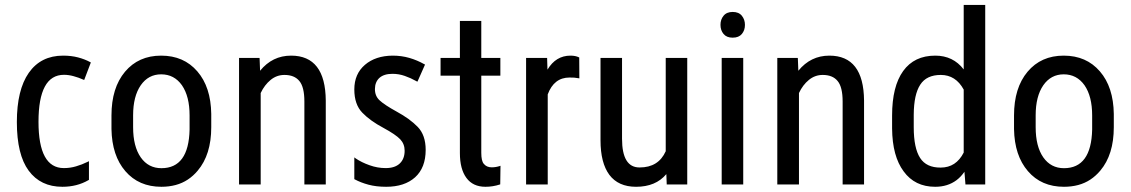

<svg xmlns="http://www.w3.org/2000/svg" viewBox="-20 -732 4487 762"><path d="M331.1 -17.1Q285.6 9.3 227.5 9.3Q141.1 9.3 93.8 -54.7Q46.9 -118.2 46.9 -247.6Q46.9 -375 94.2 -442.9Q142.1 -511.2 230.5 -511.2Q262.7 -511.2 289.6 -504.2Q316.4 -497.1 337.4 -485.8L340.3 -484.4L339.4 -481L315.4 -418L314 -414.6L310.5 -416Q292 -424.3 272 -429.7Q252.4 -435.1 233.9 -435.1Q132.8 -435.1 132.8 -248.5Q132.8 -64.9 233.4 -64.9Q258.8 -64.9 281.7 -71.8Q305.2 -78.6 327.1 -89.4L333 -92.3V-86.4V-20.5V-18.1Z M508.3 -274.4V-227.1Q508.3 -150.9 538.6 -107.4Q568.8 -64.5 620.6 -64.5Q729 -64.5 732.4 -217.8V-273.9Q732.4 -349.6 702.1 -393.6Q671.4 -437 619.6 -437Q568.8 -437 538.6 -393.6Q508.3 -349.6 508.3 -274.4ZM422.4 -219.7V-273.9Q422.4 -383.3 476.1 -447.3Q529.8 -511.2 619.6 -511.2Q709.5 -511.2 763.2 -448.7Q816.9 -386.7 818.4 -279.8V-227.1Q818.4 -118.2 764.6 -54.7Q747.1 -33.7 725.3 -19.3Q703.6 -4.9 677.2 2.2Q650.9 9.3 620.6 9.3Q530.8 9.3 477.5 -52.7Q424.3 -114.3 422.4 -219.7Z M1009.8 -502 1010.3 -500 1012.2 -451.2Q1061 -511.2 1135.3 -511.2Q1271.5 -511.2 1272.9 -333V-2V0H1271H1189.5H1188V-2V-329.1Q1188 -386.7 1168 -410.6Q1148.4 -434.6 1108.9 -434.6Q1078.1 -434.6 1054 -414.8Q1029.8 -395 1014.6 -362.8V-2V0H1012.7H930.7H928.7V-2V-500V-502H930.7H1008.3Z M1637.7 -228.5Q1669.4 -195.8 1669.4 -137.2Q1669.4 -66.4 1627.4 -28.3Q1585.4 9.3 1512.7 9.3Q1473.1 9.3 1442.4 1Q1411.6 -7.3 1388.2 -20L1386.2 -21V-23.4V-100.1V-107.4L1392.1 -103Q1415 -87.4 1446.8 -76.2Q1478 -64.9 1510.7 -64.9Q1547.4 -64.9 1566.7 -83.3Q1585.9 -101.6 1585.9 -133.8Q1585.9 -160.6 1568.4 -179.2Q1550.3 -198.2 1501.5 -224.6Q1449.2 -252.4 1418 -284.7Q1386.2 -317.4 1386.2 -377Q1386.2 -438.5 1428.2 -474.6Q1470.2 -510.7 1538.6 -511.2Q1573.2 -511.2 1604.5 -502.2Q1635.7 -493.2 1664.1 -477.1L1667 -475.6L1665.5 -472.7L1638.2 -411.1L1636.2 -407.7L1632.8 -409.7Q1610.4 -422.4 1586.4 -430.7Q1563 -439 1537.6 -439Q1503.9 -439 1485.8 -422.9Q1468.3 -406.7 1468 -378.9Q1467.8 -351.1 1486.3 -334Q1505.4 -315.9 1554.2 -289.1Q1606.4 -260.7 1637.7 -228.5Z M1890.1 -502H1963.9H1965.8V-500V-433.6V-431.6H1963.9H1890.1V-125.5Q1890.1 -93.3 1899.9 -82Q1911.1 -67.9 1931.6 -67.9Q1947.8 -67.9 1963.9 -73.2L1966.3 -74.2V-71.3L1965.3 -2V-0.5L1964.4 0Q1936 9.3 1906.7 9.3Q1856.9 9.3 1831.1 -25.9Q1805.2 -61 1805.2 -124.5V-431.6H1730.5H1728.5V-433.6V-500V-502H1730.5H1805.2V-647V-648.9H1806.6H1888.7H1890.1V-647Z M2279.3 -420.9 2276.9 -421.4Q2259.8 -424.8 2240.2 -424.3Q2178.7 -424.3 2153.8 -357.4V-2V0H2151.9H2069.8H2067.9V-2V-500V-502H2069.8H2149.9H2151.4V-500L2152.8 -455.6Q2186 -511.2 2244.1 -511.2Q2264.2 -511.2 2277.8 -504.4L2278.8 -503.9V-502.9L2279.3 -422.9Z M2626 -2 2624.5 -41Q2582.5 9.3 2504.4 9.3Q2434.1 9.3 2398.4 -38.1Q2363.3 -85.4 2363.3 -175.3V-500V-502H2364.7H2446.8H2448.7V-500V-181.6Q2448.7 -66.9 2518.6 -67.4Q2593.3 -67.4 2622.1 -131.8V-500V-502H2623.5H2706.1H2707.5V-500V-2V0H2706.1H2627.9H2626Z M2936.5 -633.3Q2936.5 -611.8 2924.3 -597.2Q2912.1 -582.5 2887.7 -582.5Q2863.8 -582.5 2851.6 -597.2Q2839.4 -611.8 2839.4 -633.3Q2839.4 -654.8 2851.6 -669.4Q2863.8 -684.6 2887.9 -684.6Q2912.1 -684.6 2924.3 -669.4Q2936.5 -654.3 2936.5 -633.3ZM2929.7 0H2928.2H2846.2H2844.2V-2V-500V-502H2846.2H2928.2H2929.7V-500V-2Z M3146 -502 3146.5 -500 3148.4 -451.2Q3197.3 -511.2 3271.5 -511.2Q3407.7 -511.2 3409.2 -333V-2V0H3407.2H3325.7H3324.2V-2V-329.1Q3324.2 -386.7 3304.2 -410.6Q3284.7 -434.6 3245.1 -434.6Q3214.4 -434.6 3190.2 -414.8Q3166 -395 3150.9 -362.8V-2V0H3148.9H3066.9H3064.9V-2V-500V-502H3066.9H3144.5Z M3606.4 -276.9V-227.1Q3606.4 -144 3631.8 -105Q3656.7 -66.4 3713.4 -66.9Q3774.4 -66.9 3804.7 -126.5V-376.5Q3772.9 -434.6 3713.9 -434.6Q3657.2 -434.6 3632.3 -396Q3606.9 -357.4 3606.4 -276.9ZM3520.5 -222.2V-273.4Q3520.5 -389.2 3564.5 -450.2Q3608.4 -511.2 3691.9 -511.2Q3762.7 -511.2 3804.7 -456.5V-710.4V-712.4H3806.2H3888.7H3890.1V-710.4V-2V0H3888.7H3813.5H3811.5V-2L3807.6 -50.3Q3793.9 -30.3 3776.4 -17.1Q3758.8 -3.9 3737.5 2.7Q3716.3 9.3 3691.4 9.3Q3610.8 9.3 3566.4 -51.8Q3521.5 -111.8 3520.5 -222.2Z M4090.3 -274.4V-227.1Q4090.3 -150.9 4120.6 -107.4Q4150.9 -64.5 4202.6 -64.5Q4311 -64.5 4314.5 -217.8V-273.9Q4314.5 -349.6 4284.2 -393.6Q4253.4 -437 4201.7 -437Q4150.9 -437 4120.6 -393.6Q4090.3 -349.6 4090.3 -274.4ZM4004.4 -219.7V-273.9Q4004.4 -383.3 4058.1 -447.3Q4111.8 -511.2 4201.7 -511.2Q4291.5 -511.2 4345.2 -448.7Q4398.9 -386.7 4400.4 -279.8V-227.1Q4400.4 -118.2 4346.7 -54.7Q4329.1 -33.7 4307.4 -19.3Q4285.6 -4.9 4259.3 2.2Q4232.9 9.3 4202.6 9.3Q4112.8 9.3 4059.6 -52.7Q4006.3 -114.3 4004.4 -219.7Z"/></svg>

Font: MAUL Condensed
Style: Condensed Regular
Weight: 400
Designer: MAUL
Version: Version 1.0; 2020; ttfautohint (v1.8.3)